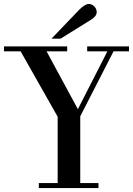

<svg xmlns="http://www.w3.org/2000/svg" viewBox="-39 -949 671 969"><path d="M252 -25V-360L65 -690H-19V-715H300V-690H196L354 -398L503 -690H401V-715H612V-690H534L366 -362V-25H458V0H157V-25ZM267 -754H221L360 -899Q390 -929 409 -929Q424 -929 436.5 -917Q449 -905 449 -888Q449 -868 423 -851Z"/></svg>

Font: Justus
Style: Oldstyle
Weight: 500
Version: Version 001.000